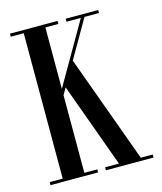

<svg xmlns="http://www.w3.org/2000/svg" viewBox="-106 -778 721 857"><g transform="rotate(-15 254.0 -350.0)"><path d="M260.8 -511.1 361.7 -686H428.9V-700H278.5V-686H344.9L181 -401.9V-686H241V-700H21V-686H81V-14H21V0H241V-14H181V-372.9L199.1 -404.2L340.9 -14H277V0H497V-14H441.9Z"/></g></svg>

Font: Picaflor 36 pt
Style: Regular
Weight: 400
Designer: Ariel Martín Pérez
Foundry: Tunera Type Foundry
Version: Version 1.000;hotconv 1.0.109;makeotfexe 2.5.65596